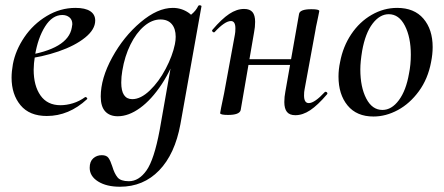

<svg xmlns="http://www.w3.org/2000/svg" viewBox="-20 -429 1688 730"><path d="M24 -134Q24 -157 29 -185Q39 -238 72.5 -287.5Q106 -337 157.5 -368Q209 -399 267 -399Q304 -399 323 -386.5Q342 -374 342 -351Q342 -317 303.5 -286Q265 -255 202.5 -233.5Q140 -212 71 -204L73 -217Q239 -242 253 -324Q255 -334 255 -337Q255 -354 244 -363Q233 -372 217 -372Q179 -372 151.5 -328.5Q124 -285 113 -218Q108 -186 108 -164Q108 -103 134 -66Q160 -29 210 -29Q233 -29 257.5 -36.5Q282 -44 304 -60H305Q308 -60 310.5 -57Q313 -54 311 -52Q242 12 158 12Q92 12 58 -29Q24 -70 24 -134Z M321 209Q321 185 334.5 173Q348 161 367 161Q385 161 392.5 171.5Q400 182 407 204Q415 231 427 245.5Q439 260 470 260Q508 260 537 219Q566 178 587 66L639 -229L659 -246Q634 -168 595 -109Q556 -50 512.5 -18.5Q469 13 428 13Q397 13 380 -5.5Q363 -24 363 -62Q363 -131 406.5 -210.5Q450 -290 514.5 -344.5Q579 -399 637 -399Q670 -399 697 -380.5Q724 -362 727 -326L673 -357Q689 -359 707 -373.5Q725 -388 734 -407Q736 -409 739 -409Q742 -409 744.5 -407.5Q747 -406 746 -405L666 43Q645 157 585 219Q525 281 436 281Q385 281 353 261Q321 241 321 209ZM645 -261Q648 -276 648 -289Q648 -320 633 -337.5Q618 -355 590 -355Q558 -355 528 -329.5Q498 -304 476 -259.5Q454 -215 445 -160Q441 -137 441 -115Q441 -52 483 -52Q515 -52 549.5 -85Q584 -118 610 -167.5Q636 -217 645 -261Z M817 1 821 -21Q831 -68 832 -74L873 -297Q875 -306 875 -321Q875 -349 858 -349Q835 -349 796 -307Q795 -306 793 -306Q790 -306 787.5 -309.5Q785 -313 788 -316Q823 -357 851.5 -376Q880 -395 908 -395Q930 -395 940 -383Q950 -371 950 -346Q950 -326 946 -306L895 -10Q890 8 847 8Q817 8 817 1ZM891 -204H1130L1127 -182H888ZM1061 -41Q1061 -61 1065 -81L1117 -376Q1120 -394 1164 -394Q1194 -394 1194 -387L1190 -367Q1189 -360 1185 -343Q1181 -326 1179 -312L1138 -89Q1136 -80 1136 -66Q1136 -37 1154 -37Q1176 -37 1215 -79Q1216 -80 1218 -80Q1222 -80 1224 -76.5Q1226 -73 1223 -70Q1188 -29 1159.5 -10Q1131 9 1103 9Q1081 9 1071 -3.5Q1061 -16 1061 -41Z M1267 -138Q1267 -165 1273 -193Q1284 -252 1315.5 -299Q1347 -346 1393 -372.5Q1439 -399 1490 -399Q1555 -399 1590 -358Q1625 -317 1625 -250Q1625 -223 1619 -193Q1607 -129 1572.5 -82Q1538 -35 1492.5 -10.5Q1447 14 1400 14Q1336 14 1301.5 -28Q1267 -70 1267 -138ZM1535 -149Q1542 -183 1542 -221Q1542 -287 1519.5 -331Q1497 -375 1458 -375Q1424 -375 1396.5 -339Q1369 -303 1357 -236Q1350 -194 1350 -165Q1350 -98 1372.5 -54.5Q1395 -11 1434 -11Q1469 -11 1496.5 -48Q1524 -85 1535 -149Z"/></svg>

Font: Cormorant Infant SemiBold
Style: Italic
Weight: 600
Italic angle: -10°
Designer: Christian Thalmann (Catharsis Fonts)
Foundry: Catharsis Fonts
Version: Version 4.000